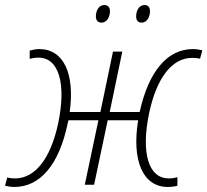

<svg xmlns="http://www.w3.org/2000/svg" viewBox="-31 -734 824 763"><path d="M532 -644C554 -644 565 -668 565 -689C565 -705 558 -714 543 -714C520 -714 510 -689 510 -669C510 -653 518 -644 532 -644ZM373 -644C394 -644 406 -668 406 -689C406 -705 398 -714 383 -714C360 -714 350 -689 350 -669C350 -653 358 -644 373 -644ZM26 9C128 9 204 -79 238 -244C239 -248 240 -252 241 -256H360L306 0H343L397 -256H518C492 -97 536 9 636 9C650 9 663 7 674 4V-30C665 -27 651 -25 640 -25C557 -25 529 -130 562 -286C592 -426 653 -504 733 -504C743 -504 754 -503 764 -501L773 -534C761 -537 748 -539 736 -539C635 -539 560 -452 524 -289H405L455 -529H418L368 -289H246C267 -441 222 -539 125 -539C112 -539 99 -536 87 -533V-500C97 -503 110 -505 122 -505C204 -505 233 -399 200 -243C170 -103 108 -25 29 -25C18 -25 7 -26 -2 -29L-11 4C0 7 14 9 26 9Z"/></svg>

Font: Noto Sans SemiCondensed ExtraLight
Style: Italic
Weight: 200
Width: 4
Italic angle: -12°
Designer: Monotype Design Team
Foundry: Monotype Imaging Inc.
Version: Version 2.013